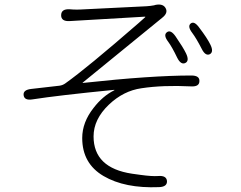

<svg xmlns="http://www.w3.org/2000/svg" viewBox="-20 -775 1040 829"><path d="M335 -179Q335 -247 384 -309Q423 -360 473 -385Q477 -387 472 -387Q230 -363 121 -346Q85 -340 82 -364Q79 -387 115 -391L237 -405Q251 -407 262 -415Q355 -481 578 -675L606 -700Q610 -703 605 -703L281 -684Q244 -682 244 -709Q244 -737 281 -735L295 -734Q312 -733 329 -734L612 -748Q629 -749 645 -752L652 -754Q684 -760 695 -740Q707 -719 680 -698L338 -419Q334 -416 339 -417Q633 -449 806 -449Q842 -449 841 -425Q841 -400 805 -402Q683 -408 591 -394Q513 -383 450 -323Q384 -260 384 -186Q384 -50 550 -25Q568 -22 586 -20Q636 -13 663 -15Q699 -18 701 7Q702 32 666 33Q519 39 427 -15Q335 -69 335 -179ZM780 -503Q761 -494 745 -526Q723 -572 706 -595Q684 -624 701 -636Q717 -648 738 -618Q771 -570 783 -545Q799 -512 780 -503ZM886 -541Q867 -532 851 -564Q828 -609 810 -633Q788 -662 804 -674Q819 -685 840 -656Q875 -610 888 -583Q904 -551 886 -541Z"/></svg>

Font: Resource Han Rounded KR Light
Style: Regular
Weight: 300
Designer: Cyano Hao (round all glyphs); Ryoko NISHIZUKA 西塚涼子 (kana, bopomofo & ideographs); Paul D. Hunt (Latin, Greek & Cyrillic)
Foundry: Cyano Hao
Version: 0.990